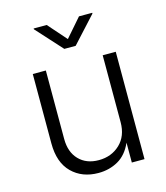

<svg xmlns="http://www.w3.org/2000/svg" viewBox="-114 -849 817 943"><g transform="rotate(-15 294.5 -377.0)"><path d="M270.5 7.3Q187.5 7.3 135.5 -44.2Q83.5 -95.7 83.5 -192.9V-545.9H149.9V-197.8Q149.9 -130.9 187.5 -92Q225.1 -53.2 288.1 -53.2Q352.5 -53.2 395.8 -94.2Q439 -135.3 439 -205.6V-545.9H505.4V0H440.9V-101.1Q415.5 -43.5 370.6 -18.1Q325.7 7.3 270.5 7.3ZM211.9 -760.7 294.4 -667 376 -760.7H443.4V-756.8L322.8 -625H265.1L145.5 -756.8V-760.7Z"/></g></svg>

Font: Inter Light
Style: Regular
Weight: 300
Designer: Rasmus Andersson
Foundry: rsms
Version: Version 4.000;git-a52131595